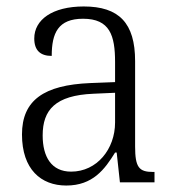

<svg xmlns="http://www.w3.org/2000/svg" viewBox="-20 -564 541 594"><path d="M185 10C267 10 304 -40 336 -92H341L351 0H458V-32H454C410 -32 398 -46 398 -111V-375C398 -493 348 -544 239 -544C142 -544 86 -503 86 -445C86 -408 105 -391 140 -391C140 -462 160 -506 237 -506C320 -506 336 -454 336 -372V-310L259 -307C116 -301 48 -254 48 -148C48 -40 107 10 185 10ZM200 -33C139 -33 112 -79 112 -145C112 -224 151 -269 269 -274L336 -277V-185C336 -103 280 -33 200 -33Z"/></svg>

Font: Noto Serif Devanagari SemiCondensed Light
Style: Regular
Weight: 300
Width: 4
Designer: Universal Thirst, Indian Type Foundry and the Monotype Design Team
Foundry: Monotype Imaging Inc.
Version: Version 2.004